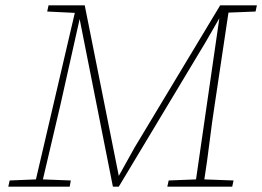

<svg xmlns="http://www.w3.org/2000/svg" viewBox="-20 -696 978 716"><path d="M11 0 16 -23 114 -27 259 -648 156 -653 161 -676H296L423 -40L482 -146L801 -676H938L933 -653L832 -649L781 -308Q770 -237 761.5 -167Q753 -97 742 -27L851 -23L846 0H604L609 -23L711 -27L798 -628L748 -541L423 0H401L277 -625L206 -308L140 -27L244 -23L240 0Z"/></svg>

Font: Source Serif 4 SmText ExtraLight
Style: Italic
Weight: 200
Italic angle: -12°
Designer: Frank Grießhammer
Foundry: Adobe
Version: Version 4.005;hotconv 1.1.0;makeotfexe 2.6.0